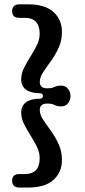

<svg xmlns="http://www.w3.org/2000/svg" viewBox="-20 -752 391 888"><path d="M178.5 -308Q178.5 -321 163.5 -321Q122.5 -321 100.2 -337.5Q78 -354 78 -385Q78 -411.5 91 -437.8Q104 -464 120.8 -490.2Q137.5 -516.5 150.5 -543Q163.5 -569.5 163.5 -596Q163.5 -669.5 94.5 -669.5H69Q36 -669.5 36 -701Q36 -714.5 44 -723.2Q52 -732 69 -732H108.5Q189 -732 227.8 -696.2Q266.5 -660.5 266.5 -604.5Q266.5 -564 251 -530.5Q235.5 -497 215.2 -469.2Q195 -441.5 179.5 -417.8Q164 -394 164 -373Q164 -343.5 198 -343.5Q220.5 -343.5 232 -349.8Q243.5 -356 263 -356Q283 -356 294.5 -341.2Q306 -326.5 306 -308Q306 -289.5 294.8 -274.8Q283.5 -260 263 -260Q243.5 -260 232 -266.5Q220.5 -273 198 -273Q164 -273 164 -243Q164 -222 179.5 -198.5Q195 -175 215.2 -147.2Q235.5 -119.5 251 -86Q266.5 -52.5 266.5 -12Q266.5 44 227.8 79.8Q189 115.5 108.5 115.5H69Q52 115.5 44 106.8Q36 98 36 84Q36 53 69 53H94.5Q163.5 53 163.5 -20.5Q163.5 -47 150.5 -73.5Q137.5 -100 120.8 -126.2Q104 -152.5 91 -178.8Q78 -205 78 -231Q78 -262.5 100.2 -279Q122.5 -295.5 163.5 -295.5Q178.5 -295.5 178.5 -308Z"/></svg>

Font: Fraunces 144pt SuperSoft SemiBold
Style: Regular
Weight: 600
Version: Version 1.000;[b76b70a41]